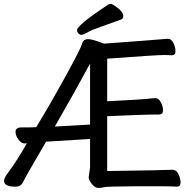

<svg xmlns="http://www.w3.org/2000/svg" viewBox="-22 -906 942 942"><path d="M247.1 -285.2 419.9 -294.9V-594.2Q350.1 -463.9 247.1 -285.2ZM413.1 -37.1 419.9 -84V-224.1L204.1 -210.9Q110.8 -51.8 88.9 -8.8Q79.1 9.8 54.2 9.8Q-2 9.8 -2 -18.1Q-2 -30.8 11.2 -49.8Q64.9 -122.1 109.9 -203.1L99.1 -202.1Q82 -202.1 68.1 -221.7Q54.2 -241.2 54.2 -258.8Q54.2 -280.8 83 -280.8Q147 -280.8 155.8 -282.2Q225.1 -396 299.6 -531.5Q374 -667 380.1 -690.4Q386.2 -713.9 409.7 -713.9Q433.1 -713.9 487.8 -691.9Q710 -708 800.8 -715.8Q818.8 -715.8 828.9 -695.3Q838.9 -674.8 838.9 -654.8Q838.9 -634.8 820.8 -634.8L785.2 -636.2Q746.1 -636.2 503.9 -618.2V-409.2Q675.8 -418 700 -420.9Q724.1 -423.8 740 -424.3Q755.9 -424.8 766.8 -404.8Q777.8 -384.8 777.8 -364.5Q777.8 -344.2 758.8 -344.2Q679.2 -344.2 503.9 -335.9V-66.9Q788.1 -70.8 825.2 -73.2Q842.8 -73.2 853.3 -52Q863.8 -30.8 863.8 -10.5Q863.8 9.8 846.2 9.8Q792 6.8 645.5 7.8Q499 8.8 488 12.5Q477.1 16.1 460.4 16.1Q443.8 16.1 428.5 -3.4Q413.1 -22.9 413.1 -37.1ZM356 -757.8Q356 -782.2 508.8 -883.8Q513.2 -886.2 521.5 -886.2Q529.8 -886.2 544.9 -875Q583 -849.1 583 -826.2Q583 -814.9 571.8 -810.1Q522.9 -792 474.9 -775.4Q426.8 -758.8 406.5 -746.8Q386.2 -734.9 378.2 -734.9Q370.1 -734.9 363 -741.9Q356 -749 356 -757.8Z"/></svg>

Font: LXGW WenKai Screen
Style: Regular
Weight: 400
Designer: LXGW / Fontworks Inc.
Foundry: LXGW / Fontworks Inc.
Version: Version 1.510;January 18,2025